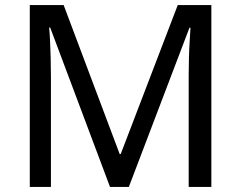

<svg xmlns="http://www.w3.org/2000/svg" viewBox="-20 -734 947 754"><path d="M412 0 177 -626H173Q175 -606 176.5 -575Q178 -544 179 -507.5Q180 -471 180 -433V0H97V-714H230L450 -129H454L678 -714H810V0H721V-439Q721 -474 722 -508.5Q723 -543 725 -573.5Q727 -604 728 -625H724L486 0Z"/></svg>

Font: Noto Sans Thai
Style: Regular
Weight: 400
Designer: Monotype Design Team
Foundry: Monotype Imaging Inc.
Version: Version 2.001